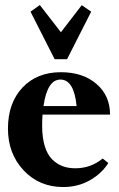

<svg xmlns="http://www.w3.org/2000/svg" viewBox="-20 -734 475 765"><path d="M197.8 -498 101.6 -687.5 138.7 -713.9 222.7 -605.5 305.7 -713.4 343.3 -687.5 247.1 -498ZM231.4 11.2Q136.7 11.2 74.2 -55.2Q11.7 -121.6 11.7 -221.7Q11.7 -323.2 69.3 -384.8Q127 -446.3 222.7 -446.3Q310.1 -446.3 364.3 -399.7Q418.5 -353 418.5 -277.3H149.4Q147.9 -254.4 147.9 -232.9Q147.9 -185.5 158.4 -151.6Q168.9 -117.7 187.7 -99.1Q206.5 -80.6 229.2 -72Q252 -63.5 280.3 -63.5Q341.8 -63.5 389.2 -102.5L411.6 -84.5Q385.3 -42.5 337.9 -15.6Q290.5 11.2 231.4 11.2ZM220.7 -417Q168.5 -417 153.3 -311.5H285.2Q274.9 -417 220.7 -417Z"/></svg>

Font: Elstob Grade
Style: Regular
Weight: 400
Designer: Peter S. Baker
Version: Version 1.015